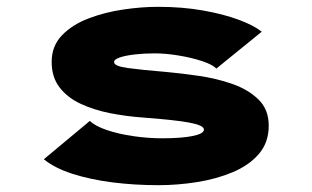

<svg xmlns="http://www.w3.org/2000/svg" viewBox="-20 -532 915 563"><path d="M445 11Q374.5 11 309.8 2.8Q245 -5.5 192.8 -22.2Q140.5 -39 108.5 -65L243.5 -177.5Q259.5 -162 293.8 -150.5Q328 -139 370.8 -132.8Q413.5 -126.5 455.5 -126.5Q512 -126.5 545 -133.2Q578 -140 578 -152Q578 -164.5 535.2 -172.5Q492.5 -180.5 397 -187.5Q349.5 -191 302.5 -200.2Q255.5 -209.5 216.8 -227.5Q178 -245.5 154.8 -275.5Q131.5 -305.5 131.5 -350.5Q131.5 -397 161.5 -428.2Q191.5 -459.5 239.2 -477.8Q287 -496 341 -504Q395 -512 443 -512Q515 -512 575.5 -501.2Q636 -490.5 680.2 -474Q724.5 -457.5 747.5 -439L614.5 -331Q602.5 -343 572 -353Q541.5 -363 504 -369.2Q466.5 -375.5 433 -375.5Q403.5 -375.5 376.5 -372.5Q349.5 -369.5 332 -363.8Q314.5 -358 314.5 -350Q314.5 -338 354.8 -332.5Q395 -327 467.5 -321Q511.5 -317 563.2 -309.5Q615 -302 661.5 -285.8Q708 -269.5 738 -240.2Q768 -211 768 -163.5Q768 -114 739 -80.5Q710 -47 662.2 -27Q614.5 -7 557.5 2Q500.5 11 445 11Z"/></svg>

Font: Trispace SemiExpanded ExtraBold
Style: Regular
Weight: 800
Width: 6
Designer: Tyler Finck
Foundry: Etcetera Type Company
Version: Version 1.210; ttfautohint (v1.8.3)